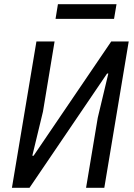

<svg xmlns="http://www.w3.org/2000/svg" viewBox="-20 -896 640 916"><path d="M36.9 0H120.7L490.8 -545.1H496.8L446.4 -334.2L390.6 0H477.6L594.1 -698.2H510.7L140.3 -153.1H134.2L185 -363.6L240.4 -698.2H153.8ZM245 -806.1H524.1L535.9 -876.1H256.4Z"/></svg>

Font: Margiela Mono Italic Text It
Style: Regular
Weight: 400
Designer: Mike Abbink, Paul van der Laan, Pieter van Rosmalen
Foundry: Bold Monday
Version: Version 2.003 2021